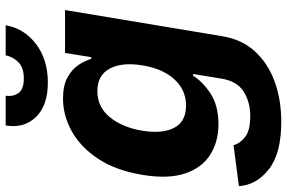

<svg xmlns="http://www.w3.org/2000/svg" viewBox="-186 -608 1006 673"><g transform="rotate(-90 316.5 -271.0)"><path d="M226.6 212.4Q115.8 212.4 60.4 169Q5 125.7 1.1 63.9L144.5 45.1Q150.6 67.8 173.5 85.8Q196.4 103.7 246.8 103.7Q296.2 103.7 332.7 80.3Q369.3 56.8 377.8 3.2L394.2 -96.6H387.8Q367.5 -62.9 325.3 -35.3Q283 -7.8 218 -7.8Q156.6 -7.8 111.2 -36.6Q65.7 -65.3 45.6 -124.3Q25.6 -183.2 40.5 -273.8Q55.8 -366.8 96.4 -428.6Q137.1 -490.4 192.6 -521.5Q248.2 -552.6 307.9 -552.6Q353.7 -552.6 381.9 -537.1Q410.2 -521.7 425.4 -498.9Q440.7 -476.2 447.1 -453.8H453.1L468 -545.5H618.3L526.6 5.3Q515.6 73.5 473.9 119.5Q432.2 165.5 368.3 188.9Q304.3 212.4 226.6 212.4ZM283.4 -121.4Q337.7 -121.4 375.2 -161.9Q412.6 -202.4 424.4 -274.5Q436.1 -346.2 412.8 -389.2Q389.6 -432.2 334.5 -432.2Q278.1 -432.2 242.4 -388.1Q206.7 -344.1 195.3 -274.5Q183.9 -203.8 205.8 -162.6Q227.6 -121.4 283.4 -121.4ZM459.5 -753.6H565Q554 -689.3 499.5 -647.5Q445 -605.8 364.3 -605.8Q283.7 -605.8 243.3 -647.5Q202.8 -689.3 213.8 -753.6H318.2Q313.9 -729 326.9 -709.5Q339.8 -690 378.6 -690Q416.5 -690 435.7 -709.3Q454.9 -728.7 459.5 -753.6Z"/></g></svg>

Font: Inter UI
Style: Bold Italic
Weight: 700
Italic angle: 9.39999°
Designer: Rasmus Andersson
Foundry: rsms
Version: 3.2;8d6f07862